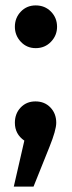

<svg xmlns="http://www.w3.org/2000/svg" viewBox="-20 -519 266 710"><path d="M112 -499Q146 -499 168.5 -476Q191 -453 191 -420Q191 -388 168.5 -364.5Q146 -341 112 -341Q79 -341 57 -364.5Q35 -388 35 -420Q35 -453 57 -476Q79 -499 112 -499ZM111 -144Q145 -144 166.5 -121.5Q188 -99 188 -65Q188 -38 163 24L104 171H31L70 1Q35 -23 35 -65Q35 -99 56.5 -121.5Q78 -144 111 -144Z"/></svg>

Font: Fira Sans Condensed Medium
Style: Regular
Weight: 500
Width: 3
Designer: Carrois Corporate & Edenspiekermann AG
Foundry: Carrois Corporate GbR & Edenspiekermann AG
Version: Version 4.203;PS 004.203;hotconv 1.0.88;makeotf.lib2.5.64775